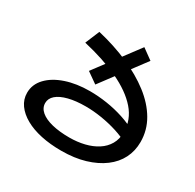

<svg xmlns="http://www.w3.org/2000/svg" viewBox="-182 -1052 1286 1265"><g transform="rotate(30 461.5 -419.5)"><path d="M433 13Q349 13 279 -2Q209 -17 157.5 -46Q106 -75 77 -115.5Q48 -156 48 -206Q48 -270 94.5 -319Q141 -368 221 -395Q301 -422 402 -422Q466 -422 532 -412Q598 -402 661 -381.5Q724 -361 779 -329L775 -238Q729 -264 670.5 -282.5Q612 -301 549.5 -311Q487 -321 429 -321Q354 -321 299 -307Q244 -293 214.5 -267.5Q185 -242 185 -207Q185 -170 216 -143.5Q247 -117 303.5 -103Q360 -89 436 -89Q496 -89 549.5 -102Q603 -115 643.5 -141Q684 -167 707 -206.5Q730 -246 730 -298Q730 -393 666 -466Q602 -539 486.5 -593Q371 -647 215 -683L260 -791Q388 -761 497 -713.5Q606 -666 687 -603.5Q768 -541 813 -464Q858 -387 858 -298Q858 -230 829.5 -173.5Q801 -117 745.5 -75.5Q690 -34 611.5 -10.5Q533 13 433 13ZM410 -477 329 -534 567 -852 647 -794Z"/></g></svg>

Font: BioRhyme Expanded SemiBold
Style: Regular
Weight: 600
Width: 7
Designer: Aoife Mooney
Foundry: Aoife Mooney Type
Version: Version 1.600;gftools[0.9.33]